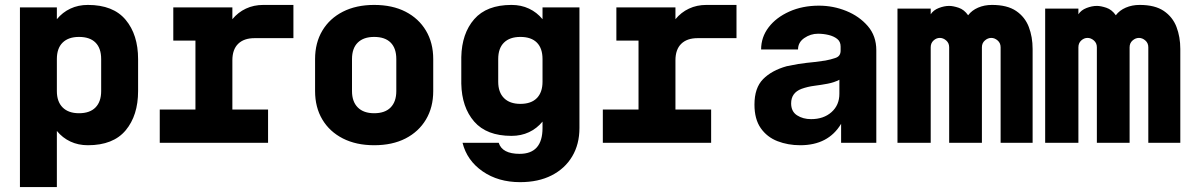

<svg xmlns="http://www.w3.org/2000/svg" viewBox="-20 -580 4840 780"><path d="M61 -550H211V-502Q234 -530 266 -545Q298 -560 337 -560Q440 -560 490.5 -499.5Q541 -439 541 -340V-210Q541 -111 490.5 -50.5Q440 10 337 10Q298 10 266 -5Q234 -20 211 -48V180H61ZM301 -430Q258 -430 234.5 -407Q211 -384 211 -340V-210Q211 -167 234.5 -143.5Q258 -120 301 -120Q345 -120 368 -143.5Q391 -167 391 -210V-340Q391 -384 368 -407Q345 -430 301 -430Z M629 0V-135H774V-415H684V-550H924V-502Q947 -530 979 -545Q1011 -560 1050 -560H1172V-425H1014Q971 -425 947.5 -402Q924 -379 924 -335V-135H1069V0Z M1500 10Q1427 10 1373 -17.5Q1319 -45 1289.5 -94.5Q1260 -144 1260 -210V-340Q1260 -406 1289.5 -455.5Q1319 -505 1373 -532.5Q1427 -560 1500 -560Q1574 -560 1627.5 -532.5Q1681 -505 1710.5 -455.5Q1740 -406 1740 -340V-210Q1740 -144 1710.5 -94.5Q1681 -45 1627.5 -17.5Q1574 10 1500 10ZM1500 -120Q1544 -120 1567 -143.5Q1590 -167 1590 -210V-340Q1590 -384 1567 -407Q1544 -430 1500 -430Q1457 -430 1433.5 -407Q1410 -384 1410 -340V-210Q1410 -167 1433.5 -143.5Q1457 -120 1500 -120Z M2093 160Q2004 160 1940.5 116Q1877 72 1859 0H2006Q2020 45 2091 45Q2184 45 2184 -60V-86Q2161 -58 2129 -43Q2097 -28 2058 -28Q1957 -28 1906.5 -86Q1856 -144 1854 -240V-348Q1856 -444 1906.5 -502Q1957 -560 2058 -560Q2097 -560 2129 -545Q2161 -530 2184 -502V-550H2334V-60Q2334 6 2304.5 55.5Q2275 105 2221 132.5Q2167 160 2093 160ZM2004 -248Q2004 -205 2027.5 -181.5Q2051 -158 2094 -158Q2138 -158 2161 -181.5Q2184 -205 2184 -248V-340Q2184 -384 2161 -407Q2138 -430 2094 -430Q2051 -430 2027.5 -407Q2004 -384 2004 -340Z M2429 0V-135H2574V-415H2484V-550H2724V-502Q2747 -530 2779 -545Q2811 -560 2850 -560H2972V-425H2814Q2771 -425 2747.5 -402Q2724 -379 2724 -335V-135H2869V0Z M3231 10Q3181 10 3138.5 -6.5Q3096 -23 3070.5 -59.5Q3045 -96 3045 -155Q3045 -223 3080 -258.5Q3115 -294 3176 -311Q3204 -317 3222.5 -320Q3241 -323 3256 -324.5Q3271 -326 3288.5 -328Q3306 -330 3333 -334Q3355 -338 3375 -345Q3395 -352 3395 -374V-376V-391Q3395 -411 3381 -422Q3367 -433 3346 -438Q3325 -443 3303 -443Q3273 -443 3247.5 -425.5Q3222 -408 3222 -379H3072Q3072 -429 3102.5 -469Q3133 -509 3186.5 -533Q3240 -557 3307 -557Q3365 -557 3418 -535.5Q3471 -514 3505.5 -474Q3540 -434 3540 -376V0H3397V-77Q3345 10 3231 10ZM3275 -96Q3326 -96 3358 -124.5Q3390 -153 3390 -199V-256Q3369 -245 3342.5 -240Q3316 -235 3288.5 -231.5Q3261 -228 3236 -219Q3194 -203 3194 -160Q3194 -127 3218 -111.5Q3242 -96 3275 -96Z M3626 0V-545H3761V-522Q3772 -539 3794 -547.5Q3816 -556 3836 -556Q3852 -556 3874.5 -548.5Q3897 -541 3913 -518Q3928 -538 3953.5 -549Q3979 -560 4010 -560Q4072 -560 4108 -535.5Q4144 -511 4159.5 -470.5Q4175 -430 4175 -381V0H4045V-388Q4045 -405 4033 -415.5Q4021 -426 4007 -426Q3993 -426 3981 -415.5Q3969 -405 3969 -388V0H3836V-388Q3836 -405 3824 -415.5Q3812 -426 3798 -426Q3784 -426 3772.5 -415.5Q3761 -405 3761 -388V0Z M4226 0V-545H4361V-522Q4372 -539 4394 -547.5Q4416 -556 4436 -556Q4452 -556 4474.5 -548.5Q4497 -541 4513 -518Q4528 -538 4553.5 -549Q4579 -560 4610 -560Q4672 -560 4708 -535.5Q4744 -511 4759.5 -470.5Q4775 -430 4775 -381V0H4645V-388Q4645 -405 4633 -415.5Q4621 -426 4607 -426Q4593 -426 4581 -415.5Q4569 -405 4569 -388V0H4436V-388Q4436 -405 4424 -415.5Q4412 -426 4398 -426Q4384 -426 4372.5 -415.5Q4361 -405 4361 -388V0Z"/></svg>

Font: Tiny ExtraBold
Style: Regular
Weight: 800
Designer: Philipp Nurullin, Konstantin Bulenkov
Foundry: JetBrains
Version: Version 2.251; ttfautohint (v1.8.4.7-5d5b)